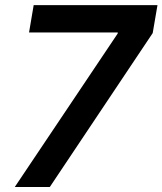

<svg xmlns="http://www.w3.org/2000/svg" viewBox="-20 -748 650 768"><path d="M39.1 0 450.7 -613.8 451.2 -618.2H96.2L114.7 -727.5H609.9L590.8 -615.7L179.2 0Z"/></svg>

Font: Inter 16pt SemiBold
Style: Italic
Weight: 600
Italic angle: -9.3988°
Version: Version 4.001;git-66647c0bb